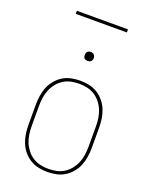

<svg xmlns="http://www.w3.org/2000/svg" viewBox="-163 -968 826 1060"><g transform="rotate(20 250.0 -438.0)"><path d="M250 8Q224 8 197.5 2.5Q171 -3 148.5 -17Q126 -31 109 -51.5Q92 -72 82 -96.5Q72 -121 68 -147.5Q64 -174 64 -200V-320Q64 -346 68 -372.5Q72 -399 82 -423.5Q92 -448 109 -468.5Q126 -489 148.5 -503Q171 -517 197.5 -522.5Q224 -528 250 -528Q276 -528 302.5 -522.5Q329 -517 351.5 -503Q374 -489 391 -468.5Q408 -448 418 -423.5Q428 -399 432 -372.5Q436 -346 436 -320V-200Q436 -174 432 -147.5Q428 -121 418 -96.5Q408 -72 391 -51.5Q374 -31 351.5 -17Q329 -3 302.5 2.5Q276 8 250 8ZM250 -10Q274 -10 297.5 -15Q321 -20 341.5 -33Q362 -46 377 -65Q392 -84 401 -106Q410 -128 413.5 -152Q417 -176 417 -200V-320Q417 -344 413.5 -368Q410 -392 401 -414Q392 -436 377 -455Q362 -474 341.5 -487Q321 -500 297.5 -505Q274 -510 250 -510Q226 -510 202.5 -505Q179 -500 158.5 -487Q138 -474 123 -455Q108 -436 99 -414Q90 -392 86.5 -368Q83 -344 83 -320V-200Q83 -176 86.5 -152Q90 -128 99 -106Q108 -84 123 -65Q138 -46 158.5 -33Q179 -20 202.5 -15Q226 -10 250 -10ZM250 -644Q245 -644 239.5 -645.5Q234 -647 230.5 -650.5Q227 -654 225.5 -659.5Q224 -665 224 -670Q224 -675 225.5 -680.5Q227 -686 230.5 -689.5Q234 -693 239.5 -695Q245 -697 250 -697Q255 -697 260.5 -695Q266 -693 269.5 -689.5Q273 -686 275 -680.5Q277 -675 277 -670Q277 -665 275 -659.5Q273 -654 269.5 -650.5Q266 -647 260.5 -645.5Q255 -644 250 -644ZM100 -866V-884H400V-866Z"/></g></svg>

Font: Iosevka SS18 Thin
Style: Regular
Weight: 100
Monospace: yes
Designer: Belleve Invis
Foundry: Belleve Invis
Version: Version 25.1.1; ttfautohint (v1.8.4)